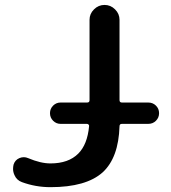

<svg xmlns="http://www.w3.org/2000/svg" viewBox="-20 -774 696 782"><path d="M226.6 -269.5Q209 -269.5 196.3 -282.2Q183.6 -294.9 183.6 -313Q183.6 -331.1 196.3 -343.8Q209 -356.4 226.6 -356.4H335Q344.7 -356.4 344.7 -366.2V-693.4Q344.7 -717.8 362.8 -735.8Q380.9 -753.9 405.8 -753.9Q430.7 -753.9 448.7 -735.8Q466.8 -717.8 466.8 -693.4V-366.2Q466.8 -356.4 476.6 -356.4H584Q602.5 -356.4 615.2 -343.8Q627.9 -331.1 627.9 -313Q627.9 -294.9 615.2 -282.2Q602.5 -269.5 584 -269.5H476.6Q466.8 -269.5 466.8 -259.8Q462.9 -131.8 398.4 -72.3Q331.1 -11.7 185.5 -11.7Q125 -11.7 69.3 -32.2Q47.9 -40 39.1 -60.5Q33.2 -73.2 33.2 -85.9Q33.2 -94.7 35.2 -103.5Q41 -122.1 58.6 -129.9Q67.4 -133.8 77.1 -133.8Q85.9 -133.8 94.7 -129.9Q145.5 -108.4 185.5 -108.4Q258.8 -108.4 298.8 -148.4Q335.9 -185.5 342.8 -259.8Q343.8 -263.7 340.8 -266.6Q337.9 -269.5 334 -269.5Z"/></svg>

Font: Gen Jyuu GothicX Medium
Style: Regular
Weight: 500
Designer: Ryoko NISHIZUKA (kana &amp; ideographs); Paul D. Hunt (Latin, Greek &amp; Cyrillic); Wenlong ZHANG (bopomofo); Sandoll C
Version: Version 1.058.20140828